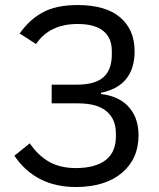

<svg xmlns="http://www.w3.org/2000/svg" viewBox="-20 -730 633 762"><path d="M280.8 12.2Q397 12.2 463.9 -43.9Q529.8 -99.6 529.8 -192.9Q529.8 -267.1 485.8 -311Q447.8 -349.1 380.9 -356.9V-361.8Q514.2 -389.2 514.2 -526.9Q514.2 -612.3 456.8 -661.1Q399.4 -710 288.1 -710Q205.1 -710 151.6 -681.9Q98.1 -653.8 58.1 -597.2L123 -555.2Q176.8 -634.8 288.1 -634.8Q356 -634.8 389.9 -607.2Q423.8 -579.6 423.8 -527.8V-514.2Q423.8 -453.1 390.6 -423.6Q357.4 -394 284.2 -394H185.1V-319.8H290Q365.7 -319.8 402.8 -288.3Q439.9 -256.8 439.9 -201.2V-188Q439.9 -125.5 398.7 -94.2Q357.4 -63 280.8 -63Q219.2 -63 175.5 -87.6Q131.8 -112.3 98.1 -161.1L37.1 -111.8Q121.6 12.2 280.8 12.2Z"/></svg>

Font: Plexus Sans
Style: Regular
Weight: 400
Version: Version 2.001;PS 002.001;hotconv 1.0.70;makeotf.lib2.5.58329